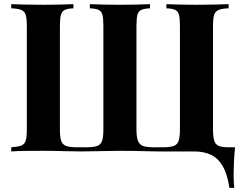

<svg xmlns="http://www.w3.org/2000/svg" viewBox="-20 -728 1162 923"><path d="M1079 -708V-688Q1048 -687 1031.5 -680.5Q1015 -674 1009.5 -656.5Q1004 -639 1004 -602V-106Q1004 -70 1010 -51.5Q1016 -33 1032 -26.5Q1048 -20 1079 -20H1110Q1106 19 1104.5 55Q1103 91 1103 110Q1103 130 1104 146.5Q1105 163 1106 175H1083Q1073 109 1050.5 70.5Q1028 32 994 16Q960 0 913 0Q875 0 831 0Q787 0 742 0Q718 0 686.5 -1Q655 -2 622 -2.5Q589 -3 560 -3Q514 -3 463.5 -1.5Q413 0 372 0Q333 0 283.5 -1.5Q234 -3 186 -3Q139 -3 98.5 -2.5Q58 -2 34 0V-20Q65 -22 81.5 -28Q98 -34 103.5 -52Q109 -70 109 -106V-602Q109 -639 103.5 -656.5Q98 -674 81.5 -680.5Q65 -687 34 -688V-708Q60 -707 101.5 -706Q143 -705 192 -705Q231 -705 269 -706Q307 -707 333 -708V-688Q305 -687 291.5 -680.5Q278 -674 273 -656.5Q268 -639 268 -602V-106Q268 -70 274 -51.5Q280 -33 297.5 -26.5Q315 -20 349 -20H396Q430 -20 447.5 -26.5Q465 -33 471 -51.5Q477 -70 477 -106V-602Q477 -639 472.5 -656.5Q468 -674 454 -680.5Q440 -687 412 -688V-708Q438 -707 476.5 -706Q515 -705 553 -705Q598 -705 637.5 -706Q677 -707 701 -708V-688Q674 -687 659.5 -680.5Q645 -674 640.5 -656.5Q636 -639 636 -602V-106Q636 -70 643 -51.5Q650 -33 667.5 -26.5Q685 -20 717 -20H764Q798 -20 815.5 -26.5Q833 -33 839 -51.5Q845 -70 845 -106V-602Q845 -639 840.5 -656.5Q836 -674 822 -680.5Q808 -687 780 -688V-708Q806 -707 844.5 -706Q883 -705 921 -705Q969 -705 1011.5 -706Q1054 -707 1079 -708Z"/></svg>

Font: Playfair Display
Style: Bold
Weight: 700
Designer: Claus Eggers Sørensen
Foundry: Claus Eggers Sørensen
Version: Version 1.203